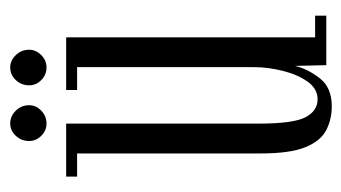

<svg xmlns="http://www.w3.org/2000/svg" viewBox="-170 -506 686 386"><g transform="rotate(-90 173.0 -313.0)"><path d="M152.5 11Q126 11 104.2 -0.2Q82.5 -11.5 70 -42.2Q57.5 -73 57.5 -132V-501H11V-523H117.5V-136.5Q117.5 -66.5 130.2 -42Q143 -17.5 166.5 -17.5Q187.5 -17.5 201.8 -37.5Q216 -57.5 223.5 -87.2Q231 -117 231 -145.5V-501H185V-523H291V-22.5H334.5V0H235L233.5 -63Q228 -38.5 209.2 -13.8Q190.5 11 152.5 11ZM230.5 -562.5Q215.5 -562.5 205 -573Q194.5 -583.5 194.5 -597.5Q194.5 -613 205 -624.2Q215.5 -635.5 230.5 -635.5Q244.5 -635.5 255.2 -624.2Q266 -613 266 -597.5Q266 -583.5 255.2 -573Q244.5 -562.5 230.5 -562.5ZM117.5 -562.5Q103.5 -562.5 93 -573Q82.5 -583.5 82.5 -597.5Q82.5 -613 93 -624.2Q103.5 -635.5 117.5 -635.5Q132.5 -635.5 143.5 -624.2Q154.5 -613 154.5 -597.5Q154.5 -583.5 143.5 -573Q132.5 -562.5 117.5 -562.5Z"/></g></svg>

Font: Imbue 50pt Light
Style: Regular
Weight: 300
Designer: Tyler Finck
Foundry: Etcetera Type Company
Version: Version 1.102; ttfautohint (v1.8.3)